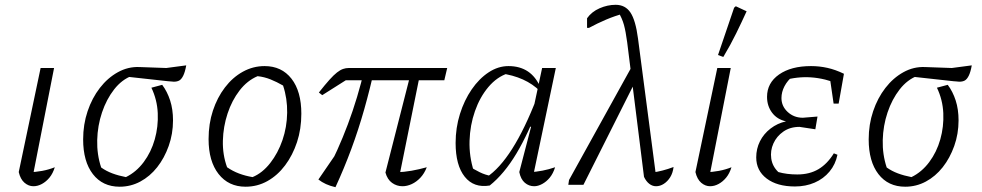

<svg xmlns="http://www.w3.org/2000/svg" viewBox="-20 -769 4087 799"><path d="M114 -23 100 -52Q129 -53 156 -58Q183 -63 208 -73Q200 -47 186 -30Q172 -13 154.5 -3.5Q137 6 119 6Q99 6 82 -8.5Q65 -23 58 -53L149 -486H205Z M478 8Q407 8 366.5 -44.5Q326 -97 326 -189Q326 -251 344.5 -306Q363 -361 395.5 -403Q428 -445 470.5 -468.5Q513 -492 560 -490L672 -486L755 -497Q750 -469 742.5 -454Q735 -439 726 -434Q717 -429 703 -429Q698 -429 692 -430Q686 -431 679 -431L488 -452L530 -454Q487 -438 455 -397Q423 -356 404.5 -301Q386 -246 384.5 -186Q383 -126 401 -72Q422 -57 447.5 -47.5Q473 -38 504 -32Q547 -53 578 -94.5Q609 -136 624 -189Q639 -242 636.5 -298Q634 -354 610 -404L655 -416Q676 -388 688 -351Q700 -314 700 -268Q700 -212 682 -161.5Q664 -111 634 -73Q604 -35 564 -13.5Q524 8 478 8Z M1002 8Q931 8 889.5 -45Q848 -98 848 -190Q848 -254 866 -308.5Q884 -363 916 -405Q948 -447 990.5 -470.5Q1033 -494 1081 -494Q1152 -494 1193 -441.5Q1234 -389 1234 -296Q1234 -232 1216 -177.5Q1198 -123 1166.5 -81Q1135 -39 1093 -15.5Q1051 8 1002 8ZM1031 -32Q1072 -49 1104.5 -90.5Q1137 -132 1155.5 -186Q1174 -240 1175 -299.5Q1176 -359 1158 -413Q1132 -428 1106 -438.5Q1080 -449 1052 -452Q1009 -434 977 -392.5Q945 -351 927 -296.5Q909 -242 907.5 -183.5Q906 -125 925 -73Q948 -57 974.5 -47Q1001 -37 1031 -32Z M1376 10Q1354 5 1336.5 -3Q1319 -11 1305 -22L1412 -178L1335 -46Q1386 -141 1427.5 -251.5Q1469 -362 1498 -486H1539Q1520 -400 1496 -315Q1472 -230 1442 -149Q1412 -68 1376 10ZM1641 -31 1630 -52Q1661 -53 1692.5 -58.5Q1724 -64 1756 -73Q1746 -47 1729.5 -29.5Q1713 -12 1693.5 -3Q1674 6 1655 6Q1631 6 1611.5 -8Q1592 -22 1584 -51L1695 -486H1733ZM1321 -373 1307 -384Q1333 -417 1351 -437Q1369 -457 1382.5 -467.5Q1396 -478 1407.5 -482Q1419 -486 1431 -486H1841L1829 -435H1419Z M2018 3Q1952 14 1914 -33.5Q1876 -81 1876 -174Q1876 -237 1894 -294.5Q1912 -352 1943 -397Q1974 -442 2013.5 -468Q2053 -494 2096 -494Q2191 -494 2229 -405L2228 -389Q2167 -450 2062 -464H2094Q2048 -449 2012.5 -407Q1977 -365 1956.5 -306.5Q1936 -248 1934 -183Q1932 -118 1952 -56L1929 -79Q1953 -64 1976 -52.5Q1999 -41 2027 -36L2004 -31Q2114 -103 2214 -362L2231 -350Q2180 -215 2129 -130Q2078 -45 2018 3ZM2196 -24 2183 -52Q2212 -54 2238 -59Q2264 -64 2290 -73Q2282 -47 2268 -30Q2254 -13 2236.5 -3.5Q2219 6 2203 6Q2181 6 2164 -8.5Q2147 -23 2141 -53L2190 -241L2184 -243L2236 -486H2293Z M2660 -33 2590 -593Q2584 -638 2576.5 -665.5Q2569 -693 2551 -723L2577 -713Q2539 -703 2502.5 -687.5Q2466 -672 2431 -653H2423V-693Q2442 -720 2475 -734.5Q2508 -749 2542 -749Q2582 -749 2603.5 -717Q2625 -685 2635 -609L2711 -29L2695 -51Q2716 -54 2737.5 -59.5Q2759 -65 2783 -74Q2780 -49 2769 -31.5Q2758 -14 2742.5 -4Q2727 6 2710 6Q2695 6 2682 -4Q2669 -14 2660 -33ZM2345 0 2348 -20 2617 -506 2633 -448 2408 0Z M2930 -23 2916 -52Q2945 -53 2972 -58Q2999 -63 3024 -73Q3016 -47 3002 -30Q2988 -13 2970.5 -3.5Q2953 6 2935 6Q2915 6 2898 -8.5Q2881 -23 2874 -53L2965 -486H3021ZM2990 -532 2968 -540 3035 -737 3042 -743 3087 -722Q3067 -678 3043.5 -630Q3020 -582 2990 -532Z M3288 7Q3214 7 3170.5 -26Q3127 -59 3127 -114Q3127 -150 3142.5 -181Q3158 -212 3186.5 -234Q3215 -256 3251 -264Q3214 -272 3193 -300Q3172 -328 3172 -366Q3172 -424 3222 -459Q3272 -494 3355 -494Q3390 -494 3423.5 -486.5Q3457 -479 3492 -462L3474 -418Q3413 -443 3355.5 -447Q3298 -451 3239 -434L3281 -454Q3257 -434 3244.5 -410Q3232 -386 3232 -361Q3232 -327 3258 -303Q3284 -279 3321 -279L3382 -284L3373 -231L3307 -241Q3268 -241 3240 -221.5Q3212 -202 3198.5 -172Q3185 -142 3189.5 -109.5Q3194 -77 3219 -53Q3254 -43 3298 -43Q3349 -43 3386 -65Q3423 -87 3450 -131L3465 -125Q3457 -85 3432 -55Q3407 -25 3370 -9Q3333 7 3288 7ZM3449 -338 3431 -462H3492L3470 -338Z M3747 8Q3676 8 3635.5 -44.5Q3595 -97 3595 -189Q3595 -251 3613.5 -306Q3632 -361 3664.5 -403Q3697 -445 3739.5 -468.5Q3782 -492 3829 -490L3941 -486L4024 -497Q4019 -469 4011.5 -454Q4004 -439 3995 -434Q3986 -429 3972 -429Q3967 -429 3961 -430Q3955 -431 3948 -431L3757 -452L3799 -454Q3756 -438 3724 -397Q3692 -356 3673.5 -301Q3655 -246 3653.5 -186Q3652 -126 3670 -72Q3691 -57 3716.5 -47.5Q3742 -38 3773 -32Q3816 -53 3847 -94.5Q3878 -136 3893 -189Q3908 -242 3905.5 -298Q3903 -354 3879 -404L3924 -416Q3945 -388 3957 -351Q3969 -314 3969 -268Q3969 -212 3951 -161.5Q3933 -111 3903 -73Q3873 -35 3833 -13.5Q3793 8 3747 8Z"/></svg>

Font: Piazzolla 8pt ExtraLight
Style: Italic
Weight: 250
Italic angle: -11.3°
Designer: Juan Pablo del Peral
Foundry: Huerta Tipografica
Version: Version 2.001